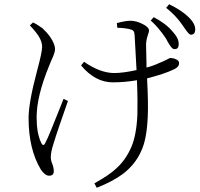

<svg xmlns="http://www.w3.org/2000/svg" viewBox="-20 -829 945 907"><path d="M437 58C488 38 529 16 560 -7C598 -36 627 -71 646 -113C665 -152 675 -207 678 -279C680 -320 679 -378 675 -453C675 -456 675 -458 675 -459C727 -472 770 -486 803 -502C818 -509 826 -518 826 -531C826 -539 821 -545 811 -549C803 -553 794 -555 784 -555C782 -555 778 -553 771 -549C757 -542 743 -535 729 -530C712 -522 693 -515 672 -510C672 -514 672 -520 672 -527C671 -574 670 -604 670 -618C670 -631 673 -647 679 -665C682 -674 684 -680 684 -684C684 -695 674 -706 653 -716C633 -726 614 -731 596 -731C580 -731 559 -727 532 -720L534 -698C563 -697 582 -694 593 -691C609 -688 615 -682 616 -662C617 -643 620 -589 625 -498C584 -489 549 -484 520 -484C475 -484 428 -502 377 -537L363 -520C407 -467 457 -440 513 -440C549 -440 587 -443 627 -450V-448C630 -377 630 -323 629 -286C626 -221 616 -171 601 -136C584 -96 561 -62 530 -34C506 -11 471 12 426 37ZM212 1C227 1 234 -6 234 -20C234 -31 232 -42 227 -55C222 -66 220 -77 220 -86C220 -102 224 -124 233 -151C247 -197 270 -264 301 -352L280 -362C278 -357 275 -350 272 -341C229 -233 204 -171 195 -156C188 -140 181 -140 174 -156C160 -185 153 -225 153 -275C153 -342 173 -423 212 -518C214 -523 217 -530 221 -540C234 -567 240 -586 240 -596C240 -613 232 -633 216 -656C205 -671 193 -684 179 -697C176 -698 172 -701 167 -705C155 -713 145 -719 136 -723L121 -709C142 -687 156 -669 164 -656C174 -639 179 -623 179 -607C179 -591 171 -553 155 -494C128 -393 115 -319 115 -272C115 -174 134 -93 173 -28C186 -9 199 1 212 1ZM824 -617C826 -636 817 -656 796 -679C776 -704 746 -727 706 -748L692 -732C716 -711 739 -684 762 -650C765 -646 768 -640 772 -632C785 -609 795 -597 802 -597C816 -596 823 -602 824 -617ZM881 -665C894 -665 901 -672 902 -686C904 -705 894 -725 872 -747C851 -768 820 -789 779 -809L765 -792C795 -768 819 -743 838 -716C842 -711 847 -703 854 -693C867 -674 876 -665 881 -665Z"/></svg>

Font: AllPunType Light
Style: Regular
Weight: 300
Version: 1.0